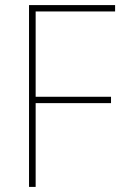

<svg xmlns="http://www.w3.org/2000/svg" viewBox="-20 -734 481 754"><path d="M120 0V-329H416V-354H120V-689H432V-714H94V0Z"/></svg>

Font: Noto Sans Gurmukhi SemiCondensed Thin
Style: Regular
Weight: 100
Width: 4
Designer: Jelle Bosma - Monotype Design Team
Foundry: Monotype Imaging Inc.
Version: Version 2.004